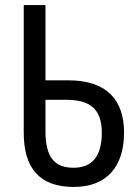

<svg xmlns="http://www.w3.org/2000/svg" viewBox="-20 -734 548 760"><path d="M272 6C404 6 471 -76 471 -209C471 -336 405 -416 251 -416H160V-714H74V-208C74 -66 139 6 272 6ZM271 -70C198 -70 160 -109 160 -214V-339H241C330 -339 383 -308 383 -209C383 -113 343 -70 271 -70Z"/></svg>

Font: Noto Sans Condensed
Style: Regular
Weight: 400
Width: 3
Designer: Monotype Design Team
Foundry: Monotype Imaging Inc.
Version: Version 2.013